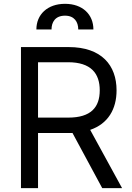

<svg xmlns="http://www.w3.org/2000/svg" viewBox="-20 -970 679 990"><path d="M88.1 0H176.1V-284.1H335.2C341.6 -284.1 347.7 -284.1 353.7 -284.4L507.1 0H609.4L445 -300.4C537.6 -332 581 -407.7 581 -504.3C581 -632.8 504.3 -727.3 333.8 -727.3H88.1ZM167.6 -818.2H245.7C245.7 -855.1 264.2 -889.2 315.3 -889.2C363.6 -889.2 383.5 -856.5 383.5 -818.2H461.6C461.6 -894.9 406.2 -950.3 315.3 -950.3C224.4 -950.3 167.6 -894.9 167.6 -818.2ZM176.1 -363.6V-649.1H331C448.9 -649.1 494.3 -591.6 494.3 -504.3C494.3 -416.9 448.9 -363.6 332.4 -363.6Z"/></svg>

Font: Margiela Sans
Style: Regular
Weight: 400
Designer: Stefan Endress, Andreas Faust
Version: Version 1.100;FEAKit 1.0